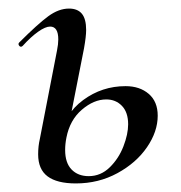

<svg xmlns="http://www.w3.org/2000/svg" viewBox="-20 -415 423 448"><path d="M69 -55Q69 -74 73 -91L113 -297Q116 -312 116 -323Q116 -353 97 -353Q86 -353 69 -341Q52 -329 33 -308Q31 -306 29 -306Q26 -306 24 -309.5Q22 -313 25 -316Q68 -359 92.5 -377Q117 -395 141 -395Q161 -395 171 -383Q181 -371 181 -345Q181 -330 176 -302L135 -94Q132 -79 132 -65Q132 -35 147 -19.5Q162 -4 187 -4Q215 -4 236 -24.5Q257 -45 268 -73.5Q279 -102 279 -125Q279 -153 264.5 -168Q250 -183 228 -183Q199 -183 171 -159Q143 -135 135 -94L121 -95Q130 -149 174 -181.5Q218 -214 273 -214Q306 -214 327 -196Q348 -178 348 -145Q348 -108 323 -71.5Q298 -35 254 -11Q210 13 157 13Q113 13 91 -3.5Q69 -20 69 -55Z"/></svg>

Font: Cormorant Infant Medium
Style: Italic
Weight: 500
Italic angle: -10°
Designer: Christian Thalmann (Catharsis Fonts)
Foundry: Catharsis Fonts
Version: Version 4.000